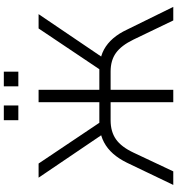

<svg xmlns="http://www.w3.org/2000/svg" viewBox="19 -946 927 1005"><g transform="rotate(-90 482.5 -443.5)"><path d="M17 0 133 -242Q154 -285 180.5 -315Q207 -345 240 -362.5Q273 -380 311 -384L288 -361L55 -705H129L353 -371L332 -387H450V-705H515V-387H635L612 -371L836 -705H911L678 -361L654 -384Q694 -380 726 -362.5Q758 -345 784 -315Q810 -285 830 -242L949 0H878L778 -208Q747 -272 708 -300Q669 -328 611 -328H515V0H450V-328H355Q296 -328 256 -300Q216 -272 186 -208L88 0ZM533 -811V-887H610V-811ZM356 -811V-887H433V-811Z"/></g></svg>

Font: Nunito Sans 10pt Light
Style: Regular
Weight: 300
Designer: Vernon Adams
Foundry: Vernon Adams
Version: Version 3.101;gftools[0.9.27]